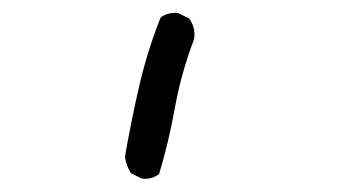

<svg xmlns="http://www.w3.org/2000/svg" viewBox="-20 -845 540 297"><path d="M199.2 -568.8Q201.2 -568.4 205.3 -568.4Q209.5 -568.4 215.1 -570.1Q220.7 -571.8 226.1 -575.7Q241.2 -626 250.5 -678.2Q260.3 -731.9 279.8 -783.2Q280.8 -787.6 280.8 -791.5Q280.8 -805.2 272.5 -816.4L255.9 -824.7Q253.9 -825.2 252 -825.2Q237.8 -825.2 228.5 -817.9Q208 -766.6 195.6 -712.9Q183.1 -659.2 173.3 -602.5Q175.3 -588.4 182.6 -577.1Z"/></svg>

Font: Bakudai
Style: ExtraLight
Weight: 200
Version: Version 1.48